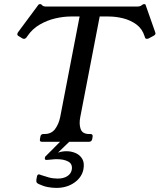

<svg xmlns="http://www.w3.org/2000/svg" viewBox="-20 -692 779 937"><path d="M651 -660Q656 -660 662 -661.5Q668 -663 675 -669Q679 -672 684 -672Q691 -672 692 -664L737 -536Q739 -530 739 -528Q737 -521 729 -517L705.5 -504.5Q700.8 -502.8 699.1 -502.6Q697.5 -502.5 695.5 -502.5Q689.8 -502.5 687.5 -509.5L685.5 -515.5Q674.2 -551.5 646 -572.4Q617.8 -593.2 581.6 -602.4Q545.5 -611.5 509.5 -611.5H466.5L371.8 -121Q365 -87 373.5 -62.5Q382 -38 415 -38H421Q434 -38 432 -25L430 -13Q427 0 414 0H185Q172 0 175 -13L177 -25Q179 -38 192 -38H197Q231 -38 249 -62.5Q267 -87 273.8 -121L368.5 -611.5H325.5Q290.5 -611.5 250.6 -602.4Q210.8 -593.2 174.4 -572.4Q138 -551.5 113.5 -515.5L109.5 -509.5Q104 -502.5 97.5 -502.5Q96.5 -502.5 94.4 -502.6Q92.2 -502.8 89.5 -504.5L69 -517Q63 -521 65 -528Q65 -530 69 -536L164 -664Q168 -672 176 -672Q181 -672 183 -669Q188 -663 193.5 -661.5Q199 -660 203 -660ZM286.2 -13.2Q290 -17.5 293.8 -19.9Q297.5 -22.2 302.5 -22.2H318.5Q330.5 -22.2 329.2 -14.2Q328.5 -10.2 323.2 -5.2L263 53Q282 46 305 46Q328 46 349 55Q370 64 381.5 83.5Q393 103 387 135Q379 174 342.5 199.5Q306 225 255 225Q235 225 213.5 221Q192 217 171 207Q159 202 157.6 195Q156.2 188 159.8 172Q161.8 159 169.2 159Q172.2 159 174.6 159.9Q177 160.8 178.8 161.8Q197.5 168.2 218.1 173.9Q238.8 179.5 262 179.5Q289.8 179.5 308.1 167.9Q326.5 156.2 330.2 136.5Q335 109 313.9 96.9Q292.8 84.8 256.2 84.8Q245.2 84.8 230.8 86.6Q216.2 88.5 207.2 88.5Q197 88.5 199 79.2Q199 76.5 199.9 74.1Q200.8 71.8 203.5 69.8Z"/></svg>

Font: Young Serif Light
Style: Italic
Weight: 300
Italic angle: -10.979°
Designer: Bastien Sozeau
Foundry: NBR — Bastien Sozeau
Version: Version 5.001